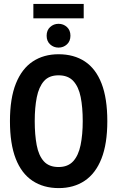

<svg xmlns="http://www.w3.org/2000/svg" viewBox="-20 -949 600 984"><path d="M281 15Q203 15 146.5 -22.5Q90 -60 60.5 -136Q31 -212 31 -328Q31 -445 61.5 -521Q92 -597 148 -634Q204 -671 280 -671Q359 -671 415 -634Q471 -597 500.5 -521Q530 -445 530 -328Q530 -212 500 -136Q470 -60 414 -22.5Q358 15 281 15ZM280 -93Q328 -93 355 -122.5Q382 -152 393 -205.5Q404 -259 404 -328Q404 -399 393.5 -451.5Q383 -504 356 -533.5Q329 -563 280 -563Q231 -563 205 -533Q179 -503 168.5 -450.5Q158 -398 158 -328Q158 -259 168 -205.5Q178 -152 204.5 -122.5Q231 -93 280 -93ZM280 -705Q255 -705 237 -721.5Q219 -738 219 -766Q219 -794 237 -810.5Q255 -827 280 -827Q305 -827 323 -810.5Q341 -794 341 -766Q341 -738 323 -721.5Q305 -705 280 -705ZM151 -855V-929H409V-855Z"/></svg>

Font: Ubuntu Sans Mono SemiBold
Style: Regular
Weight: 600
Monospace: yes
Designer: Dalton Maag Ltd
Foundry: Dalton Maag Ltd
Version: Version 1.006